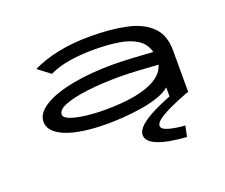

<svg xmlns="http://www.w3.org/2000/svg" viewBox="-115 -646 1229 1048"><g transform="rotate(-20 500.0 -121.5)"><path d="M425 11Q267 11 182 -24Q97 -59 97 -118Q97 -167 156.5 -204.5Q216 -242 321 -262.5Q426 -283 561 -283Q606 -283 669 -279.5Q732 -276 791 -272Q778 -321 738 -347.5Q698 -374 634.5 -384.5Q571 -395 487 -395Q414 -395 348 -384.5Q282 -374 230 -349L159 -403Q224 -435 308.5 -452.5Q393 -470 495 -470Q615 -470 705 -450.5Q795 -431 845 -381.5Q895 -332 895 -243V0H791V-66Q764 -43 719 -28Q674 -13 621 -4.5Q568 4 516.5 7.5Q465 11 425 11ZM204 -122Q204 -103 238 -90.5Q272 -78 325.5 -71.5Q379 -65 439 -65Q532 -65 608 -78.5Q684 -92 732.5 -121.5Q781 -151 794 -197Q741 -201 679.5 -204.5Q618 -208 573 -208Q470 -208 386.5 -198Q303 -188 253.5 -169Q204 -150 204 -122ZM818 165 805 227Q697 220 639 196.5Q581 173 581 135Q581 108 611.5 81Q642 54 697 27Q752 0 823 -26L886 0Q834 20 788.5 40.5Q743 61 714 81Q685 101 685 119Q685 139 723.5 150Q762 161 818 165Z"/></g></svg>

Font: Inconsolata UltraExpanded Medium
Style: Regular
Weight: 500
Width: 9
Monospace: yes
Designer: Raph Levien, Cyreal, Brenton Simpson
Foundry: Raph Levien, Cyreal, Google
Version: Version 3.001; ttfautohint (v1.8.2.53-6de2)